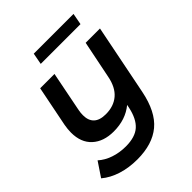

<svg xmlns="http://www.w3.org/2000/svg" viewBox="-252 -849 1185 1185"><g transform="rotate(-45 341.0 -256.0)"><path d="M653 -534 561 -73Q532 72 454.5 136.5Q377 201 245 201Q172 201 110 181.5Q48 162 4 125L67 31Q100 61 148 77.5Q196 94 251 94Q333 94 375 56.5Q417 19 434 -62L438 -82Q368 -24 264 -24Q176 -24 124 -71.5Q72 -119 72 -206Q72 -235 78 -268L131 -534H256L204 -271Q200 -251 200 -229Q200 -183 226 -158.5Q252 -134 305 -134Q374 -134 418.5 -172Q463 -210 478 -287L528 -534ZM254 -713H601L587 -638H240Z"/></g></svg>

Font: Montserrat Alternates SemiBold
Style: Italic
Weight: 600
Italic angle: -11.3°
Designer: Julieta Ulanovsky
Foundry: Julieta Ulanovsky
Version: Version 7.200